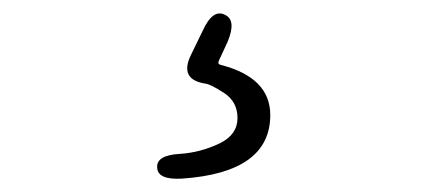

<svg xmlns="http://www.w3.org/2000/svg" viewBox="-20 -24 634 287"><path d="M252 243Q216 245 215 227Q213 208 249 206Q280 204 309 190Q335 177 335 152.5Q335 128 315 115Q295 102 287 101Q248 95 265 59L283 22Q298 -11 316 -2Q334 6 320 39L307 67Q305 72 310 73Q384 92 384 148Q384 234 252 243Z"/></svg>

Font: Resource Han Rounded CN Light
Style: Regular
Weight: 300
Designer: Cyano Hao (round all glyphs); Ryoko NISHIZUKA 西塚涼子 (kana, bopomofo & ideographs); Paul D. Hunt (Latin, Greek & Cyrillic)
Foundry: Cyano Hao
Version: 0.990